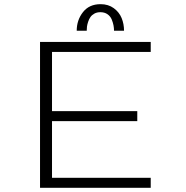

<svg xmlns="http://www.w3.org/2000/svg" viewBox="-20 -901 890 921"><path d="M348 -753.5Q348 -804.5 378 -842.8Q408 -881 462.5 -881Q499.5 -881 525.8 -861.8Q552 -842.5 563.5 -814.2Q575 -786 575 -753.5H527Q527 -766 524.5 -779.2Q522 -792.5 515.8 -807.8Q509.5 -823 495.5 -832.8Q481.5 -842.5 461.5 -842.5Q445 -842.5 432.8 -835.8Q420.5 -829 413.8 -819.2Q407 -809.5 402.8 -796.5Q398.5 -783.5 397.2 -773.5Q396 -763.5 396 -753.5ZM703 -652H229.5V-368H638.5V-320H229.5V-48H703V0H172V-700H703Z"/></svg>

Font: League Mono Wide UltraLight
Style: Regular
Weight: 200
Width: 8
Designer: Tyler Finck
Foundry: The League of Moveable Type / Tyler Finck
Version: Version 2.210